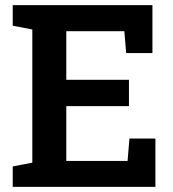

<svg xmlns="http://www.w3.org/2000/svg" viewBox="-20 -731 678 751"><path d="M29.8 0V-80.1L106.4 -94.7V-615.7L29.8 -630.4V-710.9H576.2V-523.4H473.6L466.3 -608.9H239.3V-418.9H484.4V-315.9H239.3V-101.6H479L486.3 -189H587.9V0Z"/></svg>

Font: Roboto Slab SemiBold
Style: Regular
Weight: 600
Designer: Google
Version: Version 2.001; ttfautohint (v1.8.3)